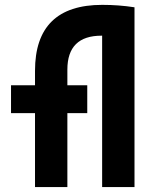

<svg xmlns="http://www.w3.org/2000/svg" viewBox="-20 -762 626 782"><path d="M122.6 0V-301.3H24.9V-414.6H122.6V-473.6Q122.6 -742.2 396.5 -742.2Q463.9 -742.2 526.9 -732.4H527.8V0H396V-616.7Q394.5 -616.7 393.6 -616.7Q254.4 -616.7 254.4 -478.5V-414.6H335.4V-301.3H254.4V0Z"/></svg>

Font: Cascadia Mono
Style: Bold
Weight: 700
Monospace: yes
Designer: Aaron Bell
Foundry: Saja Typeworks
Version: Version 2404.023; ttfautohint (v1.8.4)